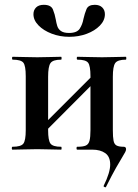

<svg xmlns="http://www.w3.org/2000/svg" viewBox="-20 -622 575 798"><path d="M421 154Q420 158 414.5 155.5Q409 153 411 150Q438 95 438 62Q438 29 417.5 14.5Q397 0 364 0H301Q298 0 298 -6Q298 -12 301 -12Q325 -12 336.5 -17Q348 -22 352 -37Q356 -52 356 -81V-305Q356 -349 346 -361.5Q336 -374 302 -374Q299 -374 299 -380Q299 -386 302 -386Q323 -386 349.5 -385Q376 -384 404 -384Q431 -384 457 -385Q483 -386 503 -386Q505 -386 505 -380Q505 -374 503 -374Q469 -374 459 -360Q449 -346 449 -303V-81Q449 -52 452 -37Q455 -22 465 -17Q475 -12 494 -12Q504 -12 504 -2Q504 3 500.5 10Q497 17 488 31.5Q479 46 462.5 75Q446 104 421 154ZM32 0Q29 0 29 -6Q29 -12 32 -12Q67 -12 77 -25Q87 -38 87 -81V-305Q87 -349 77 -361.5Q67 -374 33 -374Q30 -374 30 -380Q30 -386 33 -386Q54 -386 80.5 -385Q107 -384 135 -384Q162 -384 188 -385Q214 -386 234 -386Q236 -386 236 -380Q236 -374 234 -374Q200 -374 190 -360Q180 -346 180 -303V-81Q180 -38 190 -25Q200 -12 234 -12Q236 -12 236 -6Q236 0 234 0Q213 0 187.5 -1Q162 -2 135 -2Q107 -2 80.5 -1Q54 0 32 0ZM129 -36 111 -54 382 -325 400 -308ZM267 -485Q300 -485 311.5 -503Q323 -521 327 -544Q332 -566 339.5 -584Q347 -602 374 -602Q394 -602 405 -591Q416 -580 416 -563Q416 -537 395 -515.5Q374 -494 340.5 -481.5Q307 -469 268 -469Q229 -469 195 -482Q161 -495 140 -516.5Q119 -538 119 -563Q119 -580 130 -591Q141 -602 162 -602Q192 -602 200 -582.5Q208 -563 212 -540Q214 -527 218 -514Q222 -501 233.5 -493Q245 -485 267 -485Z"/></svg>

Font: Cormorant Light
Style: Regular
Weight: 300
Designer: Christian Thalmann (Catharsis Fonts)
Foundry: Catharsis Fonts
Version: Version 4.000